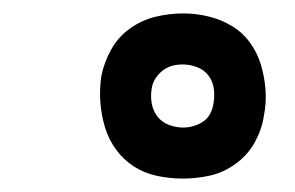

<svg xmlns="http://www.w3.org/2000/svg" viewBox="-20 -799 440 286"><path d="M252 -533Q233 -533 214 -537Q195 -541 179.5 -551Q164 -561 153 -576Q142 -591 136.5 -609Q131 -627 129.5 -646.5Q128 -666 131 -686Q135 -706 145.5 -725Q156 -744 173.5 -756.5Q191 -769 211.5 -774Q232 -779 253 -779Q272 -779 290.5 -774.5Q309 -770 325 -760.5Q341 -751 352 -736Q363 -721 368.5 -703Q374 -685 375.5 -665.5Q377 -646 373 -626Q370 -606 359.5 -587Q349 -568 331 -555Q313 -542 293 -537.5Q273 -533 252 -533ZM253 -609Q260 -609 267.5 -611Q275 -613 282 -617.5Q289 -622 293 -629.5Q297 -637 298 -645Q300 -656 298.5 -667Q297 -678 290.5 -686.5Q284 -695 273.5 -699Q263 -703 252 -703Q244 -703 236.5 -701Q229 -699 222.5 -694Q216 -689 211.5 -682Q207 -675 206 -667Q204 -656 206 -645Q208 -634 214.5 -625.5Q221 -617 231.5 -613Q242 -609 253 -609Z"/></svg>

Font: Iosevka Aile Semibold Oblique
Style: Regular
Weight: 600
Italic angle: -9°
Designer: Belleve Invis
Foundry: Belleve Invis
Version: Version 31.1.0; ttfautohint (v1.8.4)